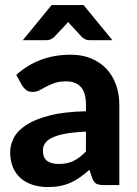

<svg xmlns="http://www.w3.org/2000/svg" viewBox="-20 -746 552 774"><path d="M326.5 -215.5Q276 -213 242.5 -206.8Q209 -200.5 189.2 -190.5Q169.5 -180.5 161.2 -167.8Q153 -155 153 -140Q153 -110 169.8 -97.5Q186.5 -85 216.5 -85Q251 -85 276.2 -97.2Q301.5 -109.5 326.5 -135.5ZM45.5 -444Q91 -485 146 -505.2Q201 -525.5 265 -525.5Q311 -525.5 347.2 -510.5Q383.5 -495.5 408.8 -468.8Q434 -442 447.5 -405Q461 -368 461 -324V0H398Q378.5 0 368.2 -5.5Q358 -11 351.5 -28.5L340.5 -61.5Q321 -44.5 302.8 -31.5Q284.5 -18.5 265 -9.8Q245.5 -1 223.2 3.5Q201 8 173.5 8Q139.5 8 111.5 -1Q83.5 -10 63.2 -27.8Q43 -45.5 32 -72Q21 -98.5 21 -133Q21 -161.5 35.5 -190Q50 -218.5 85.2 -241.8Q120.5 -265 179.2 -280.2Q238 -295.5 326.5 -297.5V-324Q326.5 -372.5 306 -395.2Q285.5 -418 247 -418Q218.5 -418 199.5 -411.2Q180.5 -404.5 166.2 -396.8Q152 -389 139.5 -382.2Q127 -375.5 110.5 -375.5Q96 -375.5 86.2 -382.8Q76.5 -390 70 -400ZM433 -584H341Q333 -584 325.5 -586.8Q318 -589.5 310 -597L266 -644.5Q263.5 -647 260.5 -650.2Q257.5 -653.5 255 -657.5Q249 -650 243.5 -644.5L198.5 -597Q184.5 -584 167.5 -584H72L188 -725.5H317Z"/></svg>

Font: Lato 2
Style: Regular
Weight: 800
Designer: Lukasz Dziedzic with Adam Twardoch and Botio Nikoltchev
Foundry: tyPoland Lukasz Dziedzic
Version: Version 2.015; 2015-08-06; http://www.latofonts.com/